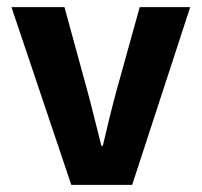

<svg xmlns="http://www.w3.org/2000/svg" viewBox="-20 -516 563 536"><path d="M179 0 12 -496H160L224 -262Q234 -225 243.5 -186.5Q253 -148 263 -109H267Q276 -148 285.5 -186.5Q295 -225 305 -262L370 -496H511L349 0Z"/></svg>

Font: Font
Style: ¶
Weight: 700
Designer: Paul D. Hunt
Foundry: Adobe Systems Incorporated
Version: Version 3.000